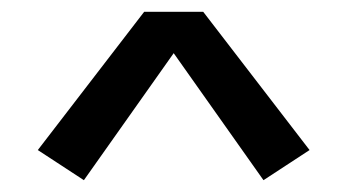

<svg xmlns="http://www.w3.org/2000/svg" viewBox="-20 -750 588 325"><path d="M122 -445 44 -496 224 -730H324L504 -496L426 -445L274 -660Z"/></svg>

Font: Iosevka Semi-Condensed Medium
Style: Regular
Weight: 500
Monospace: yes
Designer: Belleve Invis
Foundry: Belleve Invis
Version: Version 27.3.5